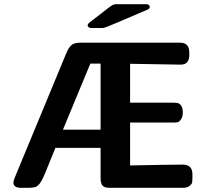

<svg xmlns="http://www.w3.org/2000/svg" viewBox="-20 -898 987 918"><path d="M399 -776Q399 -782 406 -789Q429 -807 462 -832Q506 -867 515.5 -872.5Q525 -878 537 -878H676Q696 -878 696 -865Q696 -862 694.5 -859.5Q693 -857 691 -855.5Q689 -854 686 -852L683 -851Q489 -767 477 -765Q473 -764 466 -764H416Q401 -765 399 -776ZM44 -26Q44 -30 49 -45L295 -639Q307 -669 320.5 -681.5Q334 -694 365 -694H841Q885 -694 885 -647V-635Q885 -589 844 -589H843L602 -593V-407H808Q822 -407 830.5 -405Q839 -403 846.5 -392.5Q854 -382 854 -361Q854 -340 846 -328Q838 -316 830 -314Q822 -312 810 -312H602V-107Q802 -111 853 -111Q900 -111 900 -65V-50Q900 -35 899 -27Q898 -19 887 -9.5Q876 0 855 0H504Q488 0 478.5 -4.5Q469 -9 465.5 -19Q462 -29 461.5 -33.5Q461 -38 461 -47V-191H245Q236 -169 225.5 -143.5Q215 -118 209.5 -104Q204 -90 197 -73Q190 -56 186 -48Q182 -40 176.5 -30.5Q171 -21 167 -17Q163 -13 158 -8.5Q153 -4 146.5 -3Q140 -2 133.5 -1Q127 0 117 0H80Q44 0 44 -26ZM281 -278H461V-594H412Z"/></svg>

Font: CMU Sans Serif
Style: Bold
Weight: 700
Version: Version 0.7.0